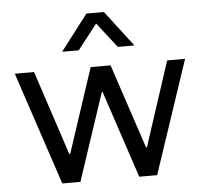

<svg xmlns="http://www.w3.org/2000/svg" viewBox="-53 -809 927 865"><g transform="rotate(-5 410.5 -376.5)"><path d="M194 0 24 -511H111L237 -129H241L367 -511H457L584 -129H588L713 -511H794L623 0H542L411 -394H407L276 0ZM245 -591 369 -753H448L572 -591H497L383 -737H434L320 -591Z"/></g></svg>

Font: Chivo Medium Light
Style: Regular
Weight: 300
Version: Version 2.002